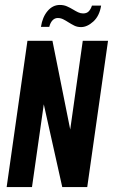

<svg xmlns="http://www.w3.org/2000/svg" viewBox="-20 -756 457 776"><path d="M6.9 0 90.9 -591H192L263.8 -232.6L314.5 -591H416.6L332.6 0H231.6L157 -334.4L109.3 0ZM307.5 -646.5Q292.1 -646.5 280.4 -652.4Q268.6 -658.3 255.9 -666.3Q246.2 -672.6 235.8 -677.9Q225.5 -683.2 213.5 -683.2Q200.8 -683.2 192 -673.5Q183.1 -663.8 179.2 -647.5H145.5Q151.5 -686.9 172.3 -711.5Q193.1 -736 221.9 -736Q238 -736 250.7 -730.3Q263.5 -724.7 275.5 -717.4Q285.9 -711 295.6 -706.4Q305.3 -701.7 316 -701.7Q330.7 -701.7 338.9 -710.4Q347 -719.1 351.6 -733.3H388.7Q382 -691.5 357.2 -669Q332.3 -646.5 307.5 -646.5Z"/></svg>

Font: Alumni Sans SC Thin
Style: Italic
Weight: 100
Italic angle: -8°
Designer: Robert E. Leuschke
Foundry: Robert E. Leuschke
Version: Version 1.016